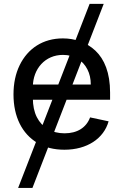

<svg xmlns="http://www.w3.org/2000/svg" viewBox="-20 -747 626 972"><path d="M433.6 -727.3 71.7 204.5H144.2L505 -727.3ZM306.1 11C420.8 11 505.3 -45.5 529.8 -132.8L436.1 -152.7C416.5 -100.1 370.4 -72.1 306.8 -72.1C242.9 -72.1 193.5 -100.9 166.5 -153.8C153.1 -180.4 146.3 -212.7 146.3 -250.7V-307.9C147 -399.1 208.8 -469.1 298.7 -469.1C355.8 -469.1 399.1 -441.4 422.2 -396.3C433.9 -373.6 439.6 -348 439.6 -319.2H108.3V-242.2H537.3V-278.8C537.3 -378.6 508.5 -447.4 463.1 -490.4C417.3 -533.4 358.3 -552.6 298.3 -552.6C197.8 -552.6 121.1 -502.1 79.5 -416.9C58.6 -373.9 48.3 -324.6 48.3 -268.8C48.3 -156.2 91.6 -70 168.7 -23.8C207 -0.7 252.8 11 306.1 11Z"/></svg>

Font: Inter 465
Style: Regular
Weight: 400
Designer: Rasmus Andersson
Foundry: rsms
Version: Version 3.019;Glyphs 3.1.2 (3151)